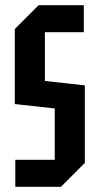

<svg xmlns="http://www.w3.org/2000/svg" viewBox="-20 -720 384 740"><path d="M39 0V-104H191V-302L37 -319V-608L129 -700H303V-596H153V-408L307 -391V-92L215 0Z"/></svg>

Font: Tektur Condensed Medium
Style: Regular
Weight: 500
Width: 3
Designer: Adam Jagosz
Foundry: Adam Jagosz
Version: Version 1.005;gftools[0.9.30]